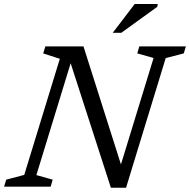

<svg xmlns="http://www.w3.org/2000/svg" viewBox="-38 -916 932 942"><path d="M565 -79 547.5 -83.5 715.5 -631.5 635.5 -654 645.5 -688.5H874L863.5 -654L775 -631L580.5 5H506L299 -635.5L314.5 -625L140.5 -57L220.5 -34.5L210.5 0H-18L-7.5 -34.5L81 -58L255.5 -627.5L174 -654L184.5 -688.5H371.5ZM515 -755 623 -896.5H736L733.5 -882.5L557 -755Z"/></svg>

Font: Newsreader 12pt
Style: Italic
Weight: 400
Italic angle: -17°
Version: Version 1.003